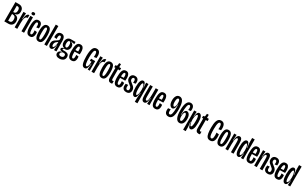

<svg xmlns="http://www.w3.org/2000/svg" viewBox="427 -3114 8993 5690"><g transform="rotate(30 4923.5 -269.0)"><path d="M34 0V-660H157Q229 -660 272.5 -616.5Q316 -573 316 -494Q316 -425 284.5 -388.5Q253 -352 201 -345V-337Q266 -334 304 -289.5Q342 -245 342 -171Q342 -94 297.5 -47Q253 0 174 0ZM123 -372H141Q226 -372 226 -482Q226 -585 149 -585H123ZM123 -75H167Q251 -75 251 -180Q251 -304 148 -304H123Z M388 0V-259L386 -528H472L458 -322H468Q477 -439 506.5 -485.5Q536 -532 577 -532Q584 -532 587 -531L583 -432Q579 -433 572 -433Q525 -433 501 -377.5Q477 -322 477 -198V0Z M621 0V-528H710V0ZM665 -579Q640 -579 625 -591Q610 -603 610 -625Q610 -648 625 -660Q640 -672 665 -672Q721 -672 721 -625Q721 -579 665 -579Z M905 11Q826 11 793.5 -56Q761 -123 761 -258Q761 -396 793 -467Q825 -538 905 -538Q979 -538 1009 -479.5Q1039 -421 1025 -331L943 -319Q951 -382 942 -422Q933 -462 904 -462Q872 -462 861.5 -411.5Q851 -361 851 -269Q851 -165 862.5 -114Q874 -63 905 -63Q926 -63 937 -84.5Q948 -106 950 -141.5Q952 -177 946 -219L1028 -209Q1039 -149 1029.5 -99Q1020 -49 989.5 -19Q959 11 905 11Z M1208 11Q1131 11 1099.5 -57.5Q1068 -126 1068 -261Q1068 -402 1101 -470Q1134 -538 1210 -538Q1287 -538 1319 -471Q1351 -404 1351 -263Q1351 -124 1318 -56.5Q1285 11 1208 11ZM1210 -63Q1238 -63 1249.5 -109Q1261 -155 1261 -267Q1261 -374 1250 -419.5Q1239 -465 1210 -465Q1181 -465 1169.5 -419Q1158 -373 1158 -264Q1158 -154 1170 -108.5Q1182 -63 1210 -63Z M1403 0V-680H1491V0Z M1630 11Q1589 11 1563 -23Q1537 -57 1537 -116Q1537 -168 1556 -199.5Q1575 -231 1604 -251.5Q1633 -272 1662 -289Q1691 -306 1705 -317.5Q1719 -329 1723.5 -341Q1728 -353 1728 -373Q1728 -463 1681 -463Q1653 -463 1641.5 -427Q1630 -391 1637 -323L1551 -334Q1543 -432 1578 -485Q1613 -538 1686 -538Q1815 -538 1815 -351V-231Q1816 -174 1816 -115.5Q1816 -57 1817 0H1734Q1737 -43 1739.5 -86.5Q1742 -130 1745 -173H1737Q1727 -78 1699.5 -33.5Q1672 11 1630 11ZM1660 -65Q1675 -65 1687.5 -82Q1700 -99 1708.5 -126.5Q1717 -154 1721.5 -184.5Q1726 -215 1726 -242V-272Q1706 -256 1682 -239.5Q1658 -223 1641.5 -197.5Q1625 -172 1625 -128Q1625 -93 1636 -79Q1647 -65 1660 -65Z M1993 142Q1927 142 1890.5 112.5Q1854 83 1854 35Q1854 -10 1884 -37Q1914 -64 1963 -73V-81Q1925 -81 1903 -94.5Q1881 -108 1881 -134Q1881 -158 1900 -172.5Q1919 -187 1957 -196V-205Q1911 -215 1886 -255Q1861 -295 1861 -354Q1861 -433 1901 -480.5Q1941 -528 2010 -528H2167V-452L2041 -474V-467Q2090 -456 2116 -421.5Q2142 -387 2142 -335Q2142 -295 2126 -260.5Q2110 -226 2079 -205Q2048 -184 2005 -184Q1999 -184 1990.5 -184.5Q1982 -185 1976 -188Q1944 -167 1944 -148Q1944 -137 1957 -134.5Q1970 -132 1988 -132H2029Q2042 -132 2066 -129.5Q2090 -127 2115 -116.5Q2140 -106 2157.5 -81Q2175 -56 2175 -11Q2175 43 2149.5 76.5Q2124 110 2082 126Q2040 142 1993 142ZM2004 -246Q2028 -246 2041.5 -274.5Q2055 -303 2055 -350Q2055 -399 2041.5 -428.5Q2028 -458 2002 -458Q1977 -458 1963.5 -429Q1950 -400 1950 -353Q1950 -303 1964 -274.5Q1978 -246 2004 -246ZM1999 62Q2045 62 2067.5 41.5Q2090 21 2090 -14Q2090 -43 2077 -55Q2064 -67 2045.5 -69Q2027 -71 2012 -71H1993Q1956 -54 1942 -34Q1928 -14 1928 9Q1928 40 1950 51Q1972 62 1999 62Z M2337 11Q2256 11 2224.5 -52.5Q2193 -116 2193 -244Q2193 -304 2198.5 -357.5Q2204 -411 2218.5 -451.5Q2233 -492 2261 -515Q2289 -538 2336 -538Q2394 -538 2423 -501.5Q2452 -465 2459 -404.5Q2466 -344 2458 -270L2283 -265V-263Q2283 -152 2295 -107.5Q2307 -63 2336 -63Q2366 -63 2375 -101.5Q2384 -140 2377 -207L2461 -197Q2469 -136 2460 -89Q2451 -42 2421 -15.5Q2391 11 2337 11ZM2336 -462Q2307 -462 2296 -422Q2285 -382 2283 -318L2377 -321Q2380 -389 2371.5 -425.5Q2363 -462 2336 -462Z M2781 11Q2710 11 2682 -75.5Q2654 -162 2654 -327Q2654 -496 2690 -583.5Q2726 -671 2816 -671Q2861 -671 2889 -649.5Q2917 -628 2931 -592.5Q2945 -557 2947.5 -514Q2950 -471 2944 -426L2859 -413Q2868 -499 2856 -547Q2844 -595 2814 -595Q2778 -595 2761.5 -528Q2745 -461 2745 -336Q2745 -194 2760 -129Q2775 -64 2805 -64Q2824 -64 2839 -89.5Q2854 -115 2862 -158.5Q2870 -202 2871 -256H2814V-327H2956V-239L2957 0H2886L2902 -196H2891Q2886 -99 2862 -44Q2838 11 2781 11Z M3017 0V-259L3015 -528H3101L3087 -322H3097Q3106 -439 3135.5 -485.5Q3165 -532 3206 -532Q3213 -532 3216 -531L3212 -432Q3208 -433 3201 -433Q3154 -433 3130 -377.5Q3106 -322 3106 -198V0Z M3370 11Q3293 11 3261.5 -57.5Q3230 -126 3230 -261Q3230 -402 3263 -470Q3296 -538 3372 -538Q3449 -538 3481 -471Q3513 -404 3513 -263Q3513 -124 3480 -56.5Q3447 11 3370 11ZM3372 -63Q3400 -63 3411.5 -109Q3423 -155 3423 -267Q3423 -374 3412 -419.5Q3401 -465 3372 -465Q3343 -465 3331.5 -419Q3320 -373 3320 -264Q3320 -154 3332 -108.5Q3344 -63 3372 -63Z M3679 7Q3628 7 3601.5 -24Q3575 -55 3575 -110V-454H3534V-522H3549Q3574 -522 3583 -533Q3592 -544 3595 -567L3602 -631H3663V-528H3726V-453H3663V-136Q3663 -106 3670 -93Q3677 -80 3692 -80Q3698 -80 3707 -82.5Q3716 -85 3727 -91V-1Q3715 4 3702.5 5.5Q3690 7 3679 7Z M3897 11Q3816 11 3784.5 -52.5Q3753 -116 3753 -244Q3753 -304 3758.5 -357.5Q3764 -411 3778.5 -451.5Q3793 -492 3821 -515Q3849 -538 3896 -538Q3954 -538 3983 -501.5Q4012 -465 4019 -404.5Q4026 -344 4018 -270L3843 -265V-263Q3843 -152 3855 -107.5Q3867 -63 3896 -63Q3926 -63 3935 -101.5Q3944 -140 3937 -207L4021 -197Q4029 -136 4020 -89Q4011 -42 3981 -15.5Q3951 11 3897 11ZM3896 -462Q3867 -462 3856 -422Q3845 -382 3843 -318L3937 -321Q3940 -389 3931.5 -425.5Q3923 -462 3896 -462Z M4206 11Q4157 11 4127 -7Q4097 -25 4082.5 -55.5Q4068 -86 4067 -122.5Q4066 -159 4074 -197L4155 -205Q4149 -168 4151 -134.5Q4153 -101 4166 -80Q4179 -59 4208 -59Q4256 -59 4256 -121Q4256 -163 4232 -189.5Q4208 -216 4168 -245Q4145 -262 4121.5 -282.5Q4098 -303 4082.5 -331.5Q4067 -360 4067 -402Q4067 -463 4102.5 -500.5Q4138 -538 4204 -538Q4275 -538 4309.5 -489Q4344 -440 4329 -346L4249 -334Q4255 -364 4253.5 -394.5Q4252 -425 4240.5 -446Q4229 -467 4203 -467Q4181 -467 4167 -448.5Q4153 -430 4153 -402Q4153 -366 4176.5 -342Q4200 -318 4232 -295Q4258 -277 4284 -254Q4310 -231 4327 -199Q4344 -167 4344 -121Q4344 -59 4308 -24Q4272 11 4206 11Z M4575 130V13Q4575 -14 4579.5 -59.5Q4584 -105 4593 -182H4583Q4573 -82 4551 -36Q4529 10 4489 10Q4437 10 4407.5 -59Q4378 -128 4378 -267Q4378 -538 4489 -538Q4527 -538 4550 -498.5Q4573 -459 4584 -362H4592L4582 -528H4664L4662 -276L4664 130ZM4516 -71Q4530 -71 4541 -90.5Q4552 -110 4559 -141Q4566 -172 4569.5 -205.5Q4573 -239 4573 -266V-288Q4573 -315 4569 -345.5Q4565 -376 4557 -403Q4549 -430 4538 -446.5Q4527 -463 4514 -463Q4490 -463 4479.5 -413Q4469 -363 4469 -275Q4469 -167 4481.5 -119Q4494 -71 4516 -71Z M4819 11Q4769 11 4745.5 -34.5Q4722 -80 4722 -176V-528H4811V-190Q4811 -128 4819.5 -100Q4828 -72 4850 -72Q4886 -72 4898.5 -141.5Q4911 -211 4911 -330V-528H5000V-281L5002 0H4920L4933 -198H4924Q4919 -114 4904.5 -68.5Q4890 -23 4868 -6Q4846 11 4819 11Z M5197 11Q5116 11 5084.5 -52.5Q5053 -116 5053 -244Q5053 -304 5058.5 -357.5Q5064 -411 5078.5 -451.5Q5093 -492 5121 -515Q5149 -538 5196 -538Q5254 -538 5283 -501.5Q5312 -465 5319 -404.5Q5326 -344 5318 -270L5143 -265V-263Q5143 -152 5155 -107.5Q5167 -63 5196 -63Q5226 -63 5235 -101.5Q5244 -140 5237 -207L5321 -197Q5329 -136 5320 -89Q5311 -42 5281 -15.5Q5251 11 5197 11ZM5196 -462Q5167 -462 5156 -422Q5145 -382 5143 -318L5237 -321Q5240 -389 5231.5 -425.5Q5223 -462 5196 -462Z M5651 14Q5580 14 5544 -38Q5508 -90 5524 -198L5610 -208Q5598 -141 5609.5 -102Q5621 -63 5654 -63Q5697 -63 5714.5 -133Q5732 -203 5732 -322Q5732 -345 5731.5 -370.5Q5731 -396 5729 -444H5721Q5719 -340 5692 -298Q5665 -256 5626 -256Q5579 -256 5543.5 -309Q5508 -362 5508 -461Q5508 -554 5544.5 -613.5Q5581 -673 5653 -673Q5734 -673 5775 -586.5Q5816 -500 5816 -314Q5816 -147 5777 -66.5Q5738 14 5651 14ZM5650 -325Q5672 -325 5688 -363Q5704 -401 5704 -472Q5704 -530 5691.5 -564Q5679 -598 5653 -598Q5631 -598 5618.5 -575.5Q5606 -553 5601.5 -521.5Q5597 -490 5597 -461Q5597 -397 5612.5 -361Q5628 -325 5650 -325Z M6031 14Q5951 14 5909 -71Q5867 -156 5867 -332Q5867 -502 5909.5 -587.5Q5952 -673 6033 -673Q6069 -673 6100.5 -653Q6132 -633 6147.5 -587Q6163 -541 6152 -462L6066 -451Q6080 -523 6068 -560Q6056 -597 6028 -597Q5985 -597 5968 -509.5Q5951 -422 5951 -266Q5951 -254 5951.5 -237Q5952 -220 5953 -210H5960Q5962 -317 5989.5 -359.5Q6017 -402 6057 -402Q6106 -402 6141.5 -349.5Q6177 -297 6177 -198Q6177 -101 6138.5 -43.5Q6100 14 6031 14ZM6032 -62Q6054 -62 6066 -83.5Q6078 -105 6083 -136Q6088 -167 6088 -197Q6088 -263 6072.5 -299Q6057 -335 6035 -335Q6012 -335 5996.5 -297Q5981 -259 5981 -187Q5981 -129 5993.5 -95.5Q6006 -62 6032 -62Z M6228 130 6230 -272 6228 -528H6312L6300 -362H6308Q6320 -463 6343 -500.5Q6366 -538 6402 -538Q6454 -538 6484 -473Q6514 -408 6514 -268Q6514 -128 6484.5 -59Q6455 10 6404 10Q6364 10 6341.5 -34Q6319 -78 6308 -179H6298Q6308 -104 6312 -59Q6316 -14 6316 13V130ZM6376 -71Q6398 -71 6411 -119.5Q6424 -168 6424 -275Q6424 -367 6413.5 -415Q6403 -463 6378 -463Q6362 -463 6348 -435.5Q6334 -408 6326 -367.5Q6318 -327 6318 -288V-266Q6318 -238 6321.5 -204.5Q6325 -171 6332.5 -140.5Q6340 -110 6351 -90.5Q6362 -71 6376 -71Z M6682 7Q6631 7 6604.5 -24Q6578 -55 6578 -110V-454H6537V-522H6552Q6577 -522 6586 -533Q6595 -544 6598 -567L6605 -631H6666V-528H6729V-453H6666V-136Q6666 -106 6673 -93Q6680 -80 6695 -80Q6701 -80 6710 -82.5Q6719 -85 6730 -91V-1Q6718 4 6705.5 5.5Q6693 7 6682 7Z M7077 11Q7010 11 6975.5 -30Q6941 -71 6928 -148.5Q6915 -226 6915 -335Q6915 -401 6921 -461Q6927 -521 6944 -568Q6961 -615 6993 -642.5Q7025 -670 7077 -670Q7160 -670 7192.5 -602Q7225 -534 7211 -417L7125 -405Q7132 -457 7129 -500Q7126 -543 7113 -568.5Q7100 -594 7075 -594Q7048 -594 7033 -561Q7018 -528 7012 -471Q7006 -414 7006 -343Q7006 -238 7013.5 -177Q7021 -116 7036.5 -90Q7052 -64 7075 -64Q7117 -64 7128.5 -127Q7140 -190 7129 -290L7216 -279Q7234 -144 7201 -66.5Q7168 11 7077 11Z M7403 11Q7326 11 7294.5 -57.5Q7263 -126 7263 -261Q7263 -402 7296 -470Q7329 -538 7405 -538Q7482 -538 7514 -471Q7546 -404 7546 -263Q7546 -124 7513 -56.5Q7480 11 7403 11ZM7405 -63Q7433 -63 7444.5 -109Q7456 -155 7456 -267Q7456 -374 7445 -419.5Q7434 -465 7405 -465Q7376 -465 7364.5 -419Q7353 -373 7353 -264Q7353 -154 7365 -108.5Q7377 -63 7405 -63Z M7599 0V-281L7597 -528H7679L7665 -328H7675Q7680 -409 7695 -454.5Q7710 -500 7733 -519Q7756 -538 7785 -538Q7834 -538 7856 -490.5Q7878 -443 7878 -339V0H7789V-326Q7789 -394 7781 -424Q7773 -454 7752 -454Q7728 -454 7714 -420Q7700 -386 7693.5 -331Q7687 -276 7687 -213V0Z M8039 11Q7982 11 7954 -57.5Q7926 -126 7926 -260Q7926 -399 7955.5 -468Q7985 -537 8037 -537Q8076 -537 8099.5 -492Q8123 -447 8132 -345H8143Q8134 -412 8128.5 -464Q8123 -516 8123 -551V-680H8211L8210 -251L8211 0H8130L8142 -166H8133Q8126 -98 8112.5 -59.5Q8099 -21 8081 -5Q8063 11 8039 11ZM8061 -64Q8079 -64 8092.5 -89.5Q8106 -115 8113.5 -155Q8121 -195 8121 -238V-259Q8121 -290 8117.5 -324Q8114 -358 8107 -388.5Q8100 -419 8089 -438Q8078 -457 8064 -457Q8043 -457 8030 -408.5Q8017 -360 8017 -253Q8017 -164 8027.5 -114Q8038 -64 8061 -64Z M8407 11Q8326 11 8294.5 -52.5Q8263 -116 8263 -244Q8263 -304 8268.5 -357.5Q8274 -411 8288.5 -451.5Q8303 -492 8331 -515Q8359 -538 8406 -538Q8464 -538 8493 -501.5Q8522 -465 8529 -404.5Q8536 -344 8528 -270L8353 -265V-263Q8353 -152 8365 -107.5Q8377 -63 8406 -63Q8436 -63 8445 -101.5Q8454 -140 8447 -207L8531 -197Q8539 -136 8530 -89Q8521 -42 8491 -15.5Q8461 11 8407 11ZM8406 -462Q8377 -462 8366 -422Q8355 -382 8353 -318L8447 -321Q8450 -389 8441.5 -425.5Q8433 -462 8406 -462Z M8585 0V-281L8583 -528H8665L8651 -328H8661Q8666 -409 8681 -454.5Q8696 -500 8719 -519Q8742 -538 8771 -538Q8820 -538 8842 -490.5Q8864 -443 8864 -339V0H8775V-326Q8775 -394 8767 -424Q8759 -454 8738 -454Q8714 -454 8700 -420Q8686 -386 8679.5 -331Q8673 -276 8673 -213V0Z M9049 11Q9000 11 8970 -7Q8940 -25 8925.5 -55.5Q8911 -86 8910 -122.5Q8909 -159 8917 -197L8998 -205Q8992 -168 8994 -134.5Q8996 -101 9009 -80Q9022 -59 9051 -59Q9099 -59 9099 -121Q9099 -163 9075 -189.5Q9051 -216 9011 -245Q8988 -262 8964.5 -282.5Q8941 -303 8925.5 -331.5Q8910 -360 8910 -402Q8910 -463 8945.5 -500.5Q8981 -538 9047 -538Q9118 -538 9152.5 -489Q9187 -440 9172 -346L9092 -334Q9098 -364 9096.5 -394.5Q9095 -425 9083.5 -446Q9072 -467 9046 -467Q9024 -467 9010 -448.5Q8996 -430 8996 -402Q8996 -366 9019.5 -342Q9043 -318 9075 -295Q9101 -277 9127 -254Q9153 -231 9170 -199Q9187 -167 9187 -121Q9187 -59 9151 -24Q9115 11 9049 11Z M9364 11Q9283 11 9251.5 -52.5Q9220 -116 9220 -244Q9220 -304 9225.5 -357.5Q9231 -411 9245.5 -451.5Q9260 -492 9288 -515Q9316 -538 9363 -538Q9421 -538 9450 -501.5Q9479 -465 9486 -404.5Q9493 -344 9485 -270L9310 -265V-263Q9310 -152 9322 -107.5Q9334 -63 9363 -63Q9393 -63 9402 -101.5Q9411 -140 9404 -207L9488 -197Q9496 -136 9487 -89Q9478 -42 9448 -15.5Q9418 11 9364 11ZM9363 -462Q9334 -462 9323 -422Q9312 -382 9310 -318L9404 -321Q9407 -389 9398.5 -425.5Q9390 -462 9363 -462Z M9645 11Q9588 11 9560 -57.5Q9532 -126 9532 -260Q9532 -399 9561.5 -468Q9591 -537 9643 -537Q9682 -537 9705.5 -492Q9729 -447 9738 -345H9749Q9740 -412 9734.5 -464Q9729 -516 9729 -551V-680H9817L9816 -251L9817 0H9736L9748 -166H9739Q9732 -98 9718.5 -59.5Q9705 -21 9687 -5Q9669 11 9645 11ZM9667 -64Q9685 -64 9698.5 -89.5Q9712 -115 9719.5 -155Q9727 -195 9727 -238V-259Q9727 -290 9723.5 -324Q9720 -358 9713 -388.5Q9706 -419 9695 -438Q9684 -457 9670 -457Q9649 -457 9636 -408.5Q9623 -360 9623 -253Q9623 -164 9633.5 -114Q9644 -64 9667 -64Z"/></g></svg>

Font: Bricolage Grotesque 96pt Condensed
Style: Regular
Weight: 400
Width: 3
Designer: Mathieu Triay
Foundry: Atelier Triay
Version: Version 1.001; ttfautohint (v1.8.4.7-5d5b);gftools[0.9.33.de